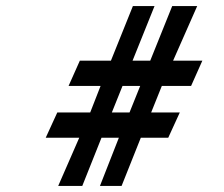

<svg xmlns="http://www.w3.org/2000/svg" viewBox="-20 -605 735 630"><path d="M250 5 313 -153H370L308 5H379L442 -153H532L570 -236H476L511 -323H607L644 -406H548L627 -585H545L473 -406H415L487 -585H416L344 -406H242L205 -323H310L276 -236H168L130 -153H240L171 5ZM440 -323 405 -236H347L382 -323Z"/></svg>

Font: Charger Monospace
Style: Regular
Weight: 400
Designer: Jasper
Foundry: Cannot Into Space Fonts
Version: Version 0.980